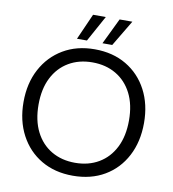

<svg xmlns="http://www.w3.org/2000/svg" viewBox="-97 -986 977 1083"><g transform="rotate(10 392.0 -445.0)"><path d="M392 12Q289 12 211.5 -33.5Q134 -79 90.5 -161Q47 -243 47 -350Q47 -457 90.5 -538.5Q134 -620 211.5 -666Q289 -712 392 -712Q496 -712 573.5 -666Q651 -620 694 -538.5Q737 -457 737 -350Q737 -243 694 -161Q651 -79 573.5 -33.5Q496 12 392 12ZM392 -62Q469 -62 527.5 -96.5Q586 -131 618.5 -195.5Q651 -260 651 -350Q651 -440 618.5 -504Q586 -568 527.5 -602.5Q469 -637 392 -637Q315 -637 256.5 -602.5Q198 -568 165.5 -504Q133 -440 133 -350Q133 -260 165.5 -195.5Q198 -131 256.5 -96.5Q315 -62 392 -62ZM428 -753 500 -902H573L484 -753ZM282 -753 348 -902H421L339 -753Z"/></g></svg>

Font: DeepMind Sans
Style: Regular
Weight: 400
Designer: Jonny Pinhorn / Modifications: Colophon Foundry
Foundry: Colophon Foundry
Version: Version 1.002; ttfautohint (v1.8.2)